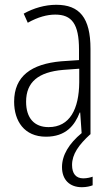

<svg xmlns="http://www.w3.org/2000/svg" viewBox="-20 -561 469 802"><path d="M281 128C281 83 309 44 357 0H358V-357C358 -487 312 -541 215 -541C168 -541 120 -527 79 -504L96 -466C139 -490 177 -500 211 -500C280 -500 310 -461 310 -354V-310L236 -305C111 -294 39 -243 39 -136C39 -56 81 10 172 10C255 10 292 -37 313 -91H315L321 -5C268 39 239 87 239 137C239 190 271 221 322 221C341 221 357 217 367 213V177C359 180 343 184 328 184C297 184 281 164 281 128ZM243 -269 311 -274V-217C310 -106 272 -30 183 -30C123 -30 89 -68 89 -136C89 -219 141 -260 243 -269Z"/></svg>

Font: Noto Sans Armenian Condensed ExtraLight
Style: Regular
Weight: 200
Width: 3
Designer: Monotype Design Team
Foundry: Monotype Imaging Inc.
Version: Version 2.008